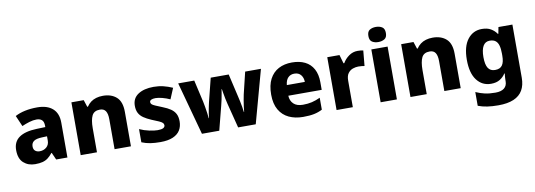

<svg xmlns="http://www.w3.org/2000/svg" viewBox="-70 -1247 5473 1965"><g transform="rotate(-10 2666.5 -264.0)"><path d="M206 10Q134 10 86 -33Q38 -76 38 -165Q38 -252 100 -295.5Q162 -339 282 -343L373 -346V-359Q373 -402 353 -420Q333 -438 297 -438Q262 -438 222.5 -426Q183 -414 144 -397L95 -510Q140 -534 198 -546.5Q256 -559 326 -559Q429 -559 485.5 -509Q542 -459 542 -363V0H425L392 -74H388Q365 -45 340.5 -26Q316 -7 284 1.5Q252 10 206 10ZM274 -112Q316 -112 345 -137Q374 -162 374 -206V-250L323 -248Q261 -246 235.5 -227Q210 -208 210 -173Q210 -142 228 -127Q246 -112 274 -112Z M680 0V-549H808L832 -476H839Q857 -503 881.5 -521.5Q906 -540 938 -549.5Q970 -559 1008 -559Q1096 -559 1149 -511.5Q1202 -464 1202 -358V0H1032V-311Q1032 -368 1013.5 -396.5Q995 -425 954 -425Q893 -425 871 -380Q849 -335 849 -250V0Z M1507 10Q1449 10 1403.5 3Q1358 -4 1314 -22V-159Q1362 -137 1414.5 -126Q1467 -115 1501 -115Q1541 -115 1559 -125Q1577 -135 1577 -153Q1577 -167 1567 -177.5Q1557 -188 1530.5 -200Q1504 -212 1456 -231Q1409 -251 1377 -273Q1345 -295 1329 -325.5Q1313 -356 1313 -401Q1313 -479 1374 -519Q1435 -559 1535 -559Q1589 -559 1636 -547.5Q1683 -536 1731 -515L1684 -403Q1645 -421 1604 -431.5Q1563 -442 1535 -442Q1506 -442 1490 -434Q1474 -426 1474 -411Q1474 -398 1483.5 -388.5Q1493 -379 1518.5 -368Q1544 -357 1591 -338Q1640 -319 1672 -297Q1704 -275 1720.5 -244Q1737 -213 1737 -165Q1737 -113 1713 -73.5Q1689 -34 1638 -12Q1587 10 1507 10Z M1940 0 1790 -550H1957L2009 -322Q2014 -298 2019.5 -266Q2025 -234 2029.5 -202Q2034 -170 2036 -145H2039Q2040 -163 2044 -187.5Q2048 -212 2052.5 -236.5Q2057 -261 2061.5 -281Q2066 -301 2068 -310L2128 -550H2315L2371 -308Q2376 -288 2382 -259Q2388 -230 2393.5 -199.5Q2399 -169 2401 -145H2404Q2406 -170 2410.5 -202.5Q2415 -235 2420.5 -267Q2426 -299 2431 -322L2486 -550H2650L2499 0H2316L2251 -255Q2244 -280 2238 -312Q2232 -344 2227 -372Q2222 -400 2220 -415H2217Q2215 -400 2210 -371.5Q2205 -343 2198.5 -310.5Q2192 -278 2184 -249L2120 0Z M2991 10Q2908 10 2844 -20Q2780 -50 2743.5 -112.5Q2707 -175 2707 -271Q2707 -369 2740.5 -432.5Q2774 -496 2833.5 -527.5Q2893 -559 2972 -559Q3051 -559 3107.5 -531Q3164 -503 3194.5 -447Q3225 -391 3225 -309V-230H2878Q2880 -177 2913.5 -145Q2947 -113 3010 -113Q3062 -113 3104 -123Q3146 -133 3191 -154V-30Q3151 -9 3105 0.5Q3059 10 2991 10ZM2882 -340H3069Q3069 -383 3045.5 -412.5Q3022 -442 2977 -442Q2937 -442 2912 -416.5Q2887 -391 2882 -340Z M3339 0V-549H3466L3492 -459H3500Q3524 -501 3565 -530Q3606 -559 3655 -559Q3671 -559 3688 -557.5Q3705 -556 3714 -553L3699 -394Q3688 -396 3673.5 -398Q3659 -400 3635 -400Q3608 -400 3578.5 -390Q3549 -380 3528.5 -353Q3508 -326 3508 -275V0Z M3797 0V-549H3966V0ZM3882 -611Q3844 -611 3817.5 -627.5Q3791 -644 3791 -689Q3791 -735 3817.5 -751.5Q3844 -768 3882 -768Q3919 -768 3946 -751.5Q3973 -735 3973 -689Q3973 -644 3946 -627.5Q3919 -611 3882 -611Z M4107 0V-549H4235L4259 -476H4266Q4284 -503 4308.5 -521.5Q4333 -540 4365 -549.5Q4397 -559 4435 -559Q4523 -559 4576 -511.5Q4629 -464 4629 -358V0H4459V-311Q4459 -368 4440.5 -396.5Q4422 -425 4381 -425Q4320 -425 4298 -380Q4276 -335 4276 -250V0Z M4980 240Q4915 240 4864.5 232.5Q4814 225 4769 208V65Q4816 86 4862.5 96.5Q4909 107 4972 107Q5032 107 5063 82Q5094 57 5094 10V-2Q5094 -15 5095.5 -34Q5097 -53 5099 -70H5094Q5073 -36 5036.5 -13Q5000 10 4944 10Q4852 10 4796.5 -63Q4741 -136 4741 -274Q4741 -412 4797.5 -485.5Q4854 -559 4946 -559Q5003 -559 5040 -537Q5077 -515 5100 -481H5105L5118 -549H5263V3Q5263 80 5232.5 133Q5202 186 5139 213Q5076 240 4980 240ZM5008 -122Q5035 -122 5053.5 -130Q5072 -138 5083.5 -154.5Q5095 -171 5100.5 -195.5Q5106 -220 5106 -254V-276Q5106 -326 5096.5 -359.5Q5087 -393 5065 -410Q5043 -427 5005 -427Q4959 -427 4936 -387.5Q4913 -348 4913 -272Q4913 -194 4936.5 -158Q4960 -122 5008 -122Z"/></g></svg>

Font: Noto Sans Symbols ExtraBold
Style: Regular
Weight: 800
Version: Version 2.002